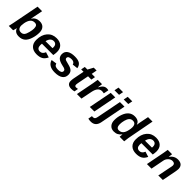

<svg xmlns="http://www.w3.org/2000/svg" viewBox="342 -2306 4096 4096"><g transform="rotate(45 2389.5 -258.5)"><path d="M417 -538Q495 -538 538.5 -492Q582 -446 582 -365V-358Q582 -266 551 -173Q521 -80 466.5 -35Q412 10 327 10Q206 10 174 -87H173L159 -33L149 0H17Q23 -14 41 -109L161 -725H298L257 -516Q244 -446 242 -446H244Q304 -538 417 -538ZM359 -443Q298 -443 261 -400.5Q224 -358 207 -271Q199 -221 199 -196Q199 -144 224.5 -114Q250 -84 297 -84Q346 -84 374 -115Q402 -146 420 -219Q439 -291 439 -339Q439 -392 421 -417.5Q403 -443 359 -443Z M1128 -232H786Q782 -216 782 -189Q782 -82 872 -82Q944 -82 976 -165L1096 -128Q1060 -52 1006 -21Q952 10 863 10Q759 10 700.5 -46.5Q642 -103 642 -204Q642 -356 719.5 -447Q797 -538 926 -538Q1028 -538 1083.5 -485.5Q1139 -433 1139 -337Q1139 -292 1128 -232ZM802 -324H1012L1014 -351Q1014 -401 990.5 -426Q967 -451 926 -451Q880 -451 848 -418.5Q816 -386 802 -324Z M1655 -163Q1655 -78 1592.5 -34Q1530 10 1410 10Q1218 10 1178 -132L1301 -150Q1311 -113 1338.5 -97Q1366 -81 1419 -81Q1528 -81 1528 -147Q1528 -172 1507 -186Q1486 -201 1418 -214Q1323 -235 1282.5 -274Q1242 -313 1242 -375Q1242 -454 1303 -495.5Q1364 -537 1478 -537Q1578 -537 1627.5 -503Q1677 -469 1689 -396L1566 -382Q1550 -446 1469 -446Q1369 -446 1369 -387Q1369 -370 1378 -360Q1389 -349 1406 -342Q1424 -334 1493 -318Q1581 -298 1618 -261.5Q1655 -225 1655 -163Z M1907 8Q1846 8 1813 -20.5Q1780 -49 1780 -102Q1780 -140 1787 -179L1837 -436H1765L1783 -528H1862L1929 -652H2015L1992 -528H2090L2073 -436H1973L1922 -174Q1917 -144 1917 -131Q1917 -86 1959 -86Q1977 -86 2012 -93L1996 -4Q1957 8 1907 8Z M2491 -531 2468 -417Q2436 -424 2412 -424Q2294 -424 2260 -251L2210 0H2073L2152 -405Q2165 -476 2172 -528H2303L2292 -444L2288 -420H2290Q2325 -485 2359.5 -511.5Q2394 -538 2440 -538Q2464 -538 2491 -531Z M2720 -624H2583L2603 -725H2740ZM2599 0H2462L2565 -528H2702Z M2998 -624H2861L2881 -725H3018ZM2697 208Q2649 208 2616 198L2633 106L2661 108Q2694 108 2709.5 91.5Q2725 75 2734 29L2843 -528H2980L2865 63Q2834 208 2697 208Z M3369 -78H3367Q3331 -32 3290.5 -11Q3250 10 3192 10Q3117 10 3073 -39.5Q3029 -89 3029 -173Q3029 -268 3060 -355Q3126 -538 3284 -538Q3410 -538 3438 -441H3440Q3442 -463 3453 -521L3494 -725H3629L3513 -113Q3504 -66 3499 0H3361Q3361 -28 3369 -78ZM3252 -84Q3329 -84 3369 -153Q3390 -190 3400 -240Q3412 -292 3412 -333Q3412 -444 3320 -444Q3270 -444 3239 -410Q3208 -377 3191 -312Q3174 -246 3174 -192Q3174 -84 3252 -84Z M4129 -232H3787Q3783 -216 3783 -189Q3783 -82 3873 -82Q3945 -82 3977 -165L4097 -128Q4061 -52 4007 -21Q3953 10 3864 10Q3760 10 3701.5 -46.5Q3643 -103 3643 -204Q3643 -356 3720.5 -447Q3798 -538 3927 -538Q4029 -538 4084.5 -485.5Q4140 -433 4140 -337Q4140 -292 4129 -232ZM3803 -324H4013L4015 -351Q4015 -401 3991.5 -426Q3968 -451 3927 -451Q3881 -451 3849 -418.5Q3817 -386 3803 -324Z M4665 0H4528L4586 -291Q4599 -349 4599 -371Q4599 -434 4524 -434Q4474 -434 4433 -394Q4390 -353 4380 -296L4323 0H4185L4266 -416Q4276 -468 4285 -528H4416Q4416 -527 4415.5 -522.5Q4415 -518 4413.5 -507.5Q4412 -497 4411 -487L4404 -438H4405Q4477 -538 4587 -538Q4661 -538 4699 -502Q4737 -466 4737 -399Q4737 -384 4733 -360Q4730 -332 4727 -319Z"/></g></svg>

Font: Libra Sans
Style: Bold Italic
Weight: 700
Italic angle: -12°
Foundry: Context Ltd
Version: Version 1.002